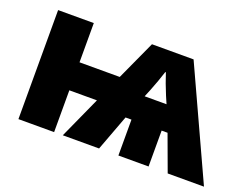

<svg xmlns="http://www.w3.org/2000/svg" viewBox="-90 -734 1187 915"><g transform="rotate(20 503.5 -276.5)"><path d="M753 -553 1007 0H823L756 -182H726V0H573V-182H543L475 0H291L387 -212H247V0H66V-553H247V-354H451L542 -553ZM647 -450Q640 -428 629.5 -398.5Q619 -369 610 -347L594 -308H705L689 -345Q678 -371 667.5 -399.5Q657 -428 650 -450Z"/></g></svg>

Font: Noto Sans Black
Style: Regular
Weight: 900
Designer: Monotype Design Team
Foundry: Monotype Imaging Inc.
Version: Version 2.007